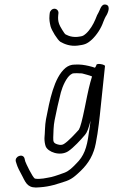

<svg xmlns="http://www.w3.org/2000/svg" viewBox="-20 -722 506 859"><path d="M202.5 -663 201.5 -654C199.5 -634.1 202.4 -621 206.3 -604C211.1 -586.1 236.5 -544.3 250.1 -535C269.1 -524 295.5 -514.1 327.3 -518C357.2 -521.9 368.3 -524.4 391.1 -545C412.6 -565.5 432 -594.3 442.5 -625C447 -636.3 450.5 -644 452.9 -648C462.6 -661.8 476.5 -695.1 455 -701C432.6 -707.1 428.6 -678.8 420.8 -666C416.8 -660 412.1 -649.7 406.6 -635C397.1 -612.4 382.3 -587.7 365 -572C350.2 -558.7 347 -560.1 326.4 -557C311.3 -555.5 296.2 -558.4 286.9 -562L273.5 -568C270.4 -570 265.4 -576.7 258.6 -588C245.5 -609.2 237.5 -624.8 240.5 -654L241.5 -663C242.6 -673.6 234.2 -683 223.6 -683C213 -683 203.6 -673.6 202.5 -663ZM422.2 -436C416.5 -436 412.9 -434.7 411.3 -432C410.8 -427.8 407.7 -422.6 404.9 -419C399.8 -421 395.6 -422.3 392.3 -423L376.8 -427C358.6 -431.1 339.2 -434.7 313.4 -433C298.7 -433 285.2 -428 272.8 -418C221.1 -374.2 202.3 -272.8 185.7 -188C180.6 -161.2 181.4 -128.3 178.9 -104C178.8 -90.7 180.6 -78.7 184.1 -68C194 -41.5 248.5 -22 284.7 -45C308.8 -60.7 342.2 -97.2 360.5 -119C368.7 -127.7 376.9 -148.7 385.1 -182C383.3 -165.3 380.7 -146.3 377.1 -125C368.7 -59.1 354.8 -22.9 321 10C304.6 26.9 289.4 43 267.7 51C247.2 58 229.5 65.2 209.7 70C187.7 73.9 160.1 81.5 135.9 77C124.5 69.4 95.5 8.1 93 0L89.5 -14C82 -37 44.4 -22.9 50.9 1L55.4 15C58.4 25 66.9 42.7 80.9 68C97.4 100.8 106.6 122 157.8 116C205.7 112.8 237.1 100.8 276.8 88C291.3 82.7 304.5 75 316.2 65C351.3 35.3 383.1 2.6 400 -48C411.6 -79 422.3 -165.1 426.5 -205L449.7 -426C450.3 -432.6 429.6 -436 422.2 -436ZM391.8 -380C380.1 -341.5 375.6 -322.3 359.2 -240C348 -184.7 339.3 -152 332.9 -142C317.8 -125 286.6 -90.7 266.2 -78C259 -73.3 250.1 -72.5 239.4 -75.5C219.6 -81 217.7 -87.2 218.2 -107C219.1 -129 219.2 -159.3 224.3 -184C230.9 -217.8 243.4 -275.1 252.4 -309C260.3 -337.6 277.4 -374.8 295.7 -388C300.8 -392 305.6 -394 310.3 -394C319 -394.7 327.4 -394.7 335.3 -394C342 -394 346.6 -393.7 349.2 -393C365.1 -388.3 377.3 -386.1 391.8 -380Z"/></svg>

Font: Just Breathe
Style: Obl2
Weight: 400
Foundry: Cannot Into Space Fonts
Version: Version 0.72